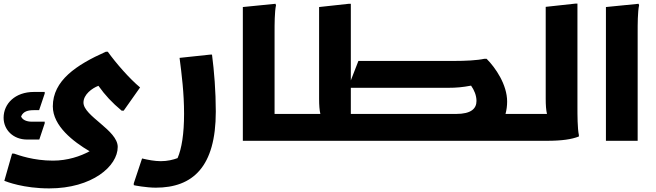

<svg xmlns="http://www.w3.org/2000/svg" viewBox="-61 -781 3636 1065"><path d="M537 -494H526C362 -421 232 -334 232 -191C232 -82 346 5 436 58C385 86 313 110 233 110C124 110 43 80 17 71H6L-37 222C-24 227 69 264 212 264C450 264 592 141 592 34C592 -59 402 -137 402 -212C402 -257 450 -292 485 -305C522 -253 560 -212 614 -167H625L716 -296C657 -345 582 -431 537 -494ZM89 -7H157L187 -97V-106H116C85 -106 63 -117 56 -135C68 -164 95 -170 128 -170H156L187 -262V-271H127C23 -271 -41 -206 -41 -128C-41 -61 12 -7 89 -7Z M1115 -478H1104L935 -460C947 -368 960 -265 960 -150C960 -39 947 43 924 96C900 105 868 113 831 113C797 113 761 106 727 98L681 236V246C681 247 751 260 803 260C1008 260 1136 145 1136 -162C1136 -274 1127 -386 1115 -478Z M1462 -149V-604C1462 -644 1462 -716 1470 -752L1467 -760L1286 -742V0H1572L1592 -20V-149Z M2743 -149C2749 -171 2752 -194 2752 -218C2752 -311 2688 -405 2638 -455H2626C2586 -446 2520 -443 2457 -443H1927L1885 -335V-760H1874L1709 -742V-233C1709 -198 1711 -170 1716 -149H1592L1572 -129V0H2840L2860 -20V-149ZM2469 -149H1885V-294H2426C2470 -294 2504 -297 2552 -306C2569 -282 2582 -252 2582 -221C2582 -179 2553 -149 2469 -149Z M3142 -186V-761H3131L2966 -743V-233C2966 -198 2968 -170 2973 -149H2860L2840 -129V0H2971C3055 0 3110 -8 3150 -24V-32C3142 -68 3142 -146 3142 -186Z M3300 -742V0H3476V-604C3476 -644 3476 -716 3484 -752L3481 -760Z"/></svg>

Font: Kufam Arabic Latin Roman Bold
Style: Regular
Weight: 700
Designer: Wael Morcos & Artur Schmal
Version: Version 1.200;PS 001.200;hotconv 1.0.88;makeotf.lib2.5.64775